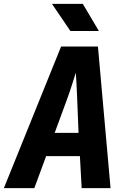

<svg xmlns="http://www.w3.org/2000/svg" viewBox="-39 -970 659 990"><path d="M-19 0 276 -730H466L531 0H382L373 -165H199L138 0ZM243 -285H366L359 -461Q358 -499 355.5 -536.5Q353 -574 352 -595Q345 -574 333.5 -537Q322 -500 308 -462ZM324 -810 229 -950H388L471 -810Z"/></svg>

Font: JetBrains Mono ExtraBold
Style: Italic
Weight: 800
Italic angle: -9°
Monospace: yes
Designer: Philipp Nurullin, Konstantin Bulenkov
Foundry: JetBrains
Version: Version 2.305; ttfautohint (v1.8.4.7-5d5b)